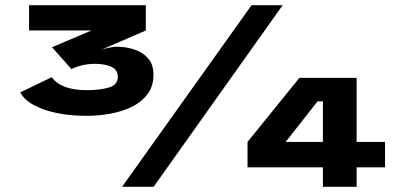

<svg xmlns="http://www.w3.org/2000/svg" viewBox="-20 -720 1561 740"><path d="M313.5 -273.5Q252 -273.5 199.5 -284.2Q147 -295 110 -315.2Q73 -335.5 58 -364L179.5 -422.5Q215.5 -372.5 314 -372.5Q364.5 -372.5 399.2 -382.5Q434 -392.5 434 -424Q434 -452 408.2 -463Q382.5 -474 346.5 -474Q319 -474 294.2 -467.8Q269.5 -461.5 255.5 -453.5L180.5 -538L332.5 -602.5H92V-700H542V-602.5L370 -528Q383 -532.5 400.5 -536.2Q418 -540 429.5 -540Q464.5 -540 497 -529.5Q529.5 -519 550.5 -495.5Q571.5 -472 571.5 -432Q571.5 -388 548.8 -357.5Q526 -327 488.5 -308.5Q451 -290 405.5 -281.8Q360 -273.5 313.5 -273.5ZM450.5 0 949.5 -700H1069.5L572 0ZM1224.5 0V-75H934V-173L1134 -420H1354.5V-173H1464V-75H1354.5V0ZM1081 -173H1224.5V-329.5H1204Z"/></svg>

Font: Trispace Expanded
Style: Bold
Weight: 700
Width: 7
Designer: Tyler Finck
Foundry: Etcetera Type Company
Version: Version 1.210; ttfautohint (v1.8.3)